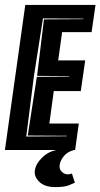

<svg xmlns="http://www.w3.org/2000/svg" viewBox="-30 -611 409 782"><path d="M-10 0 73 -591H359L343 -480H223L207 -365H317L299 -240H189L171 -108H291L276 0ZM77 -55 242 -56 243 -58 83 -59 120 -298 252 -299V-301L121 -302L149 -532L309 -533L310 -535L145 -536L108 -300ZM195 151Q152 151 130 129.5Q108 108 112 83Q116 55 144 28.5Q172 2 214 -2L272 0Q244 7 229.5 25.5Q215 44 213 61Q211 79 222 89Q233 99 245 99Q252 99 256.5 97.5Q261 96 263 96L275 133Q269 136 251 143.5Q233 151 195 151Z"/></svg>

Font: Alumni Sans Inline One
Style: Italic
Weight: 400
Italic angle: -8°
Designer: Robert E. Leuschke
Foundry: Robert E. Leuschke
Version: Version 1.100; ttfautohint (v1.8.3)